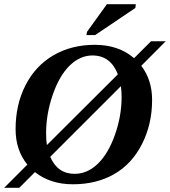

<svg xmlns="http://www.w3.org/2000/svg" viewBox="-39 -878 818 925"><path d="M312 9.8Q203.6 9.8 129.4 -48.8L53.7 26.9H-19L92.8 -85Q36.1 -154.3 36.1 -255.9Q36.1 -374 84 -467.5Q131.8 -561 218.5 -611.6Q305.2 -662.1 418 -662.1Q532.2 -662.1 606.9 -597.7L688.5 -679.2H759.3L641.6 -561Q693.8 -492.7 693.8 -396.5Q693.8 -279.3 644.8 -183.3Q595.7 -87.4 510.5 -38.8Q425.3 9.8 312 9.8ZM183.1 -236.8Q183.1 -200.2 187 -179.2L528.8 -520Q493.7 -610.8 406.2 -610.8Q346.7 -610.8 296.6 -562Q246.6 -513.2 214.8 -420.7Q183.1 -328.1 183.1 -236.8ZM546.9 -411.6Q546.9 -434.6 543.5 -462.9L203.1 -122.6Q237.8 -40.5 320.8 -40.5Q381.8 -40.5 432.1 -88.9Q482.4 -137.2 514.6 -228Q546.9 -318.8 546.9 -411.6ZM377.4 -709 380.4 -725.1 476.1 -857.9H615.2L613.3 -839.8L419.4 -709Z"/></svg>

Font: Liberation Serif
Style: Bold Italic
Weight: 700
Italic angle: -16.333°
Designer: Steve Matteson
Foundry: Ascender Corporation
Version: Version 2.1.5